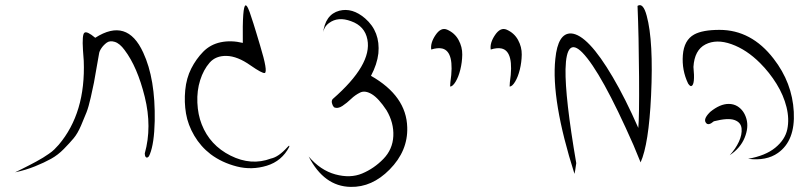

<svg xmlns="http://www.w3.org/2000/svg" viewBox="-20 -860 3182 752"><path d="M39 -185Q44 -187 66.5 -198.5Q89 -210 96 -213.5Q103 -217 121.5 -227Q140 -237 148.5 -242.5Q157 -248 170.5 -257Q184 -266 193 -275Q202 -284 210 -293Q316 -418 308 -622Q307 -637 305 -663Q301 -726 311 -732Q321 -739 353 -712Q478 -792 541 -654Q589 -551 586 -386Q584 -298 567 -256Q564 -247 559 -244Q554 -241 550.5 -245.5Q547 -250 547 -259Q576 -363 547 -480.5Q518 -598 468 -664Q449 -690 429.5 -696Q410 -702 397.5 -692.5Q385 -683 377 -671Q369 -659 368 -650Q365 -633 359 -599Q352 -557 348 -536.5Q344 -516 335.5 -478.5Q327 -441 319 -420.5Q311 -400 297.5 -368.5Q284 -337 268.5 -318.5Q253 -300 230 -276.5Q207 -253 180 -238Q153 -223 117 -208.5Q81 -194 39 -185Z M805 -256Q766 -286 741 -328.5Q716 -371 708.5 -415.5Q701 -460 705.5 -507Q710 -554 729 -591.5Q748 -629 776 -657.5Q804 -686 844.5 -694.5Q885 -703 931 -692Q929 -838 942 -839Q950 -840 965 -791Q971 -774 984 -731Q994 -698 999 -681Q1030 -579 1017 -574Q1007 -572 961 -604Q910 -640 867.5 -641Q825 -642 801 -614.5Q777 -587 764 -546Q751 -505 753 -458Q755 -411 770 -373Q802 -291 883 -250.5Q964 -210 1041 -239Q1071 -245 1106 -284Q1113 -292 1113 -288Q1113 -287 1113 -285Q1084 -229 1025 -211Q966 -193 907.5 -208Q849 -223 805 -256Z M1189 -247Q1235 -193 1293.5 -177Q1352 -161 1398.5 -180.5Q1445 -200 1481.5 -237.5Q1518 -275 1520.5 -327Q1523 -379 1494 -428Q1463 -475 1436.5 -491Q1410 -507 1390.5 -497.5Q1371 -488 1355 -472.5Q1339 -457 1321 -445Q1303 -433 1288 -440Q1282 -447 1280 -456.5Q1278 -466 1283 -472Q1438 -607 1419 -705Q1409 -758 1355 -777Q1304 -796 1269 -770Q1248 -755 1245 -728Q1253 -803 1309 -818Q1360 -831 1410 -788Q1470 -736 1462 -651Q1457 -608 1433 -563Q1572 -484 1575 -361Q1578 -269 1506 -196Q1437 -126 1353 -128Q1249 -130 1189 -247Z M1669 -666Q1665 -692 1686 -723Q1707 -754 1731 -744Q1761 -731 1776 -703.5Q1791 -676 1790.5 -646Q1790 -616 1783 -587.5Q1776 -559 1764.5 -540Q1753 -521 1743 -521L1744 -538Q1762 -658 1712 -670Q1694 -674 1669 -666Z M1902 -666Q1898 -692 1919 -723Q1940 -754 1964 -744Q1994 -731 2009 -703.5Q2024 -676 2023.5 -646Q2023 -616 2016 -587.5Q2009 -559 1997.5 -540Q1986 -521 1976 -521L1977 -538Q1995 -658 1945 -670Q1927 -674 1902 -666Z M2477 -837Q2499 -851 2513 -798Q2540 -699 2530 -485Q2521 -295 2489 -224L2461 -292Q2335 -578 2261 -654Q2198 -718 2195 -589Q2193 -477 2237 -221Q2232 -185 2230 -179Q2138 -468 2155 -629Q2165 -731 2217 -729Q2282 -725 2380 -558Q2429 -475 2480 -359Q2484 -399 2483 -559Q2482 -719 2477 -837Z M2798 -743Q2923 -743 3010 -630Q3083 -536 3089 -422Q3095 -309 3027 -261Q2982 -229 2910 -238Q2978 -250 3016.5 -281.5Q3055 -313 3063.5 -353.5Q3072 -394 3060.5 -440.5Q3049 -487 3021.5 -531.5Q2994 -576 2957 -613Q2904 -666 2845 -687Q2786 -708 2743 -686Q2700 -664 2696 -598Q2703 -528 2688 -523Q2683 -521 2675 -533Q2650 -585 2654.5 -644Q2659 -703 2699 -725Q2732 -743 2798 -743ZM2834 -453Q2853 -453 2868 -444Q2894 -428 2903.5 -394.5Q2913 -361 2896.5 -320.5Q2880 -280 2838 -252Q2861 -277 2874 -305Q2887 -333 2884.5 -357Q2882 -381 2856.5 -390Q2831 -399 2776 -385Q2754 -366 2745 -379Q2734 -393 2758 -418Q2760 -420 2762 -422Q2800 -453 2834 -453Z"/></svg>

Font: YamSuf
Style: Regular
Weight: 400
Version: Version 1.1